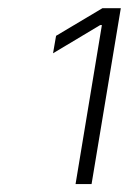

<svg xmlns="http://www.w3.org/2000/svg" viewBox="-20 -820 326 476"><path d="M167.3 -363.6 232.6 -757.8H228.3L111.5 -687.9L119 -731.2L234 -799.7H279.5L207 -363.6Z"/></svg>

Font: Inter Extra Light  BETA
Style: Italic
Weight: 200
Italic angle: 9.39999°
Designer: Rasmus Andersson
Foundry: rsms
Version: Version 3.011;git-f93a4a705